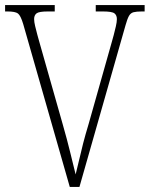

<svg xmlns="http://www.w3.org/2000/svg" viewBox="-20 -734 588 754"><path d="M71 -640Q61 -673 50.5 -681Q40 -689 9 -689H0V-714H195V-689H168Q133 -689 123.5 -681.5Q114 -674 114 -659Q114 -648 118 -631.5Q122 -615 126.5 -598Q131 -581 134 -571L226 -247Q244 -184 255 -138.5Q266 -93 277 -49Q285 -80 291.5 -109Q298 -138 306.5 -171Q315 -204 328 -247L419 -569Q422 -579 426.5 -596Q431 -613 435 -630.5Q439 -648 439 -659Q439 -674 429.5 -681.5Q420 -689 384 -689H356V-714H548V-689H537Q516 -689 504.5 -686Q493 -683 486.5 -671.5Q480 -660 473 -635L292 0H254Z"/></svg>

Font: Noto Serif Condensed ExtraLight
Style: Regular
Weight: 200
Width: 3
Designer: Monotype Design Team
Foundry: Monotype Imaging Inc.
Version: Version 2.013; ttfautohint (v1.8.4.7-5d5b)